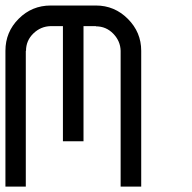

<svg xmlns="http://www.w3.org/2000/svg" viewBox="-20 -687 707 707"><path d="M424.2 0V-500Q423.3 -535.8 397.1 -562.9Q370.8 -590 333.3 -590V-590.8H287.5V-166.7H211.7V-590.8H166.7Q130 -590 102.9 -563.8Q75.8 -537.5 75.8 -500H75V0H0V-500Q0 -569.2 48.8 -617.9Q97.5 -666.7 166.7 -666.7H333.3Q401.7 -666.7 450.8 -617.5Q500 -568.3 500 -500V0Z"/></svg>

Font: 0xA000-Mono
Style: Mono
Weight: 400
Version: Version 0.1